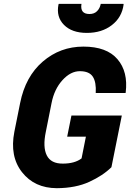

<svg xmlns="http://www.w3.org/2000/svg" viewBox="-20 -962 672 992"><path d="M273.4 10.3Q158.2 9.8 93.8 -72.3Q29.3 -154.3 54.2 -281.2L84 -429.7Q111.3 -566.9 201.2 -644Q291 -721.2 411.1 -721.2Q531.2 -721.2 586.9 -656.2Q642.6 -591.3 629.4 -483.9L628.4 -481.4H474.6Q478 -537.6 459.5 -565.9Q440.9 -594.2 392.6 -594.2Q344.7 -594.2 302.7 -547.9Q260.7 -501.5 246.6 -430.7L216.8 -281.2Q200.2 -202.1 221.7 -159.2Q243.2 -116.2 304.7 -116.7Q366.2 -116.7 401.4 -143.6L423.8 -255.9H327.1L349.1 -365.2H609.4L555.7 -98.1Q511.7 -54.7 441.4 -22.5Q371.1 9.8 273.4 10.3ZM282.2 -939 283.7 -941.9H400.9Q392.6 -889.6 442.4 -889.6Q466.8 -889.6 481.4 -904.3Q496.1 -918.9 500.5 -941.9H617.7L618.7 -939Q609.9 -872.1 557.6 -832Q505.9 -792 428.7 -792Q351.6 -792 310.5 -833.5Q269.5 -875 282.2 -939Z"/></svg>

Font: Roboto-BlackItalic
Style: Italic
Weight: 900
Italic angle: -12°
Designer: Google
Version: Version 1.100141; 2013